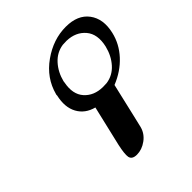

<svg xmlns="http://www.w3.org/2000/svg" viewBox="-195 -780 972 972"><g transform="rotate(-45 291.0 -293.5)"><path d="M154 -435Q153 -439 155 -444Q179 -535 260 -592.5Q341 -650 431 -650Q516 -650 555.5 -597Q595 -544 576 -462Q561 -397 514 -346Q467 -295 397 -267L357 -95Q354 -83 340 -23Q330 15 297 39Q264 63 228 63Q194 63 189 39Q185 17 197 -38L248 -255Q190 -270 164 -317.5Q138 -365 154 -435ZM228 -463Q227 -460 227 -455Q213 -383 249 -342.5Q285 -302 348 -301Q366 -301 376 -302Q424 -309 457 -346Q490 -383 503 -436Q520 -510 484 -552.5Q448 -595 384 -597Q365 -597 356 -596Q308 -589 274.5 -552Q241 -515 228 -463Z"/></g></svg>

Font: Coval
Style: Light Italic
Weight: 300
Foundry: Context Ltd
Version: Version 001.000